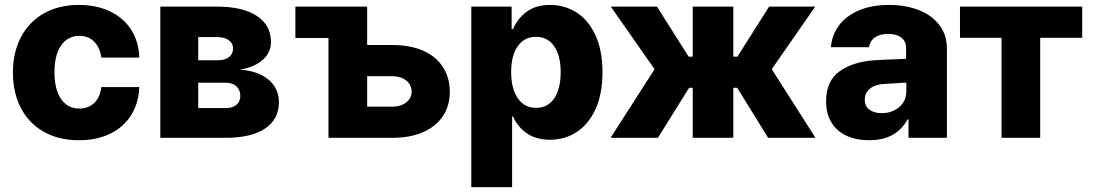

<svg xmlns="http://www.w3.org/2000/svg" viewBox="-20 -557 4419 776"><path d="M32.2 -263.7Q32.2 -344.7 64.5 -406.5Q96.7 -468.3 157 -502.7Q217.3 -537.1 298.8 -537.1Q370.6 -537.1 425.3 -510.7Q480 -484.4 510.5 -436.3Q541 -388.2 543 -324.2H389.6Q383.8 -365.2 360.6 -388.7Q337.4 -412.1 300.8 -412.1Q254.4 -412.1 227.3 -373.8Q200.2 -335.4 200.2 -265.6Q200.2 -194.8 227.1 -156.5Q253.9 -118.2 300.8 -118.2Q336.9 -118.2 360.8 -140.9Q384.8 -163.6 389.6 -205.1H543Q540.5 -140.6 510.3 -92Q480 -43.5 425.8 -16.8Q371.6 9.8 298.8 9.8Q216.8 9.8 156.5 -24.7Q96.2 -59.1 64.2 -120.8Q32.2 -182.6 32.2 -263.7Z M627.9 -530.3H856.4Q959.5 -530.3 1017.3 -493.2Q1075.2 -456.1 1075.2 -386.7Q1075.2 -344.7 1042 -315.2Q1008.8 -285.6 949.2 -275.4Q1000 -272.5 1035.6 -254.4Q1071.3 -236.3 1089.4 -208Q1107.4 -179.7 1107.4 -145.5Q1107.4 -75.7 1051.8 -37.8Q996.1 0 891.6 0H627.9ZM951.2 -168.9Q951.2 -193.8 935.3 -208.3Q919.4 -222.7 891.6 -222.7H781.2V-120.1H891.6Q919.4 -120.1 935.3 -133.1Q951.2 -146 951.2 -168.9ZM921.9 -361.3Q921.9 -382.3 904.3 -394.8Q886.7 -407.2 856.4 -407.2H781.2V-313.5H860.4Q889.2 -313.5 905.5 -326.2Q921.9 -338.9 921.9 -361.3Z M1463.9 -375H1566.4Q1638.2 -375 1690.2 -352.1Q1742.2 -329.1 1770 -286.1Q1797.9 -243.2 1797.9 -185.5Q1797.9 -129.4 1770 -87.6Q1742.2 -45.9 1689.9 -22.9Q1637.7 0 1566.4 0H1307.6V-403.3H1173.8V-530.3H1463.9ZM1566.4 -126Q1600.1 -126 1621.8 -143.1Q1643.6 -160.2 1643.6 -186.5Q1643.6 -213.9 1621.8 -231.4Q1600.1 -249 1566.4 -249H1463.9V-126Z M1884.8 -530.3H2047.9V-439.5H2053.7Q2070.8 -481 2107.9 -509Q2145 -537.1 2203.1 -537.1Q2261.2 -537.1 2309.3 -507.1Q2357.4 -477.1 2386.2 -415.5Q2415 -354 2415 -264.6Q2415 -177.7 2387 -116.2Q2358.9 -54.7 2310.8 -23.4Q2262.7 7.8 2203.1 7.8Q2146 7.8 2108.4 -18.8Q2070.8 -45.4 2053.7 -85.9H2049.8V199.2H1884.8ZM2146.5 -121.1Q2194.3 -121.1 2220.2 -159.9Q2246.1 -198.7 2246.1 -265.6Q2246.1 -331.1 2220 -369.6Q2193.8 -408.2 2146.5 -408.2Q2099.1 -408.2 2072.5 -370.1Q2045.9 -332 2045.9 -265.6Q2045.9 -199.2 2072.5 -160.2Q2099.1 -121.1 2146.5 -121.1Z M2625.5 -277.3 2448.7 -530.3H2635.3L2763.2 -328.1H2779.8V-530.3H2943.8V-328.1H2960.4L3088.4 -530.3H3274.9L3099.1 -277.3L3275.9 0H3084.5L2959.5 -202.1H2943.8V0H2779.8V-202.1H2765.1L2639.2 0H2447.8Z M3515.1 -313.5Q3559.1 -316.4 3622.6 -318.4Q3630.4 -319.3 3642.1 -319.3V-362.3Q3642.1 -390.1 3623 -405Q3604 -419.9 3569.8 -419.9Q3536.6 -419.9 3516.6 -406.2Q3496.6 -392.6 3491.7 -366.2H3338.4Q3341.8 -414.1 3369.9 -452.9Q3397.9 -491.7 3450 -514.4Q3502 -537.1 3573.7 -537.1Q3640.1 -537.1 3693.1 -516.4Q3746.1 -495.6 3776.6 -455.8Q3807.1 -416 3807.1 -360.4V0H3651.9V-74.2H3647.9Q3625.5 -33.2 3586.9 -11.7Q3548.3 9.8 3493.7 9.8Q3441.9 9.8 3402.6 -7.8Q3363.3 -25.4 3341.1 -60.8Q3318.8 -96.2 3318.8 -147.5Q3318.8 -229.5 3373 -268.6Q3427.2 -307.6 3515.1 -313.5ZM3543.5 -99.6Q3571.3 -99.6 3594.2 -110.8Q3617.2 -122.1 3630.4 -142.3Q3643.6 -162.6 3643.1 -188.5V-222.7H3633.3L3542.5 -216.8Q3511.2 -212.9 3493.2 -196.5Q3475.1 -180.2 3475.1 -154.3Q3475.1 -127.9 3493.9 -113.8Q3512.7 -99.6 3543.5 -99.6Z M3859.9 -530.3H4354V-404.3H4184.1V0H4027.8V-404.3H3859.9Z"/></svg>

Font: Pretendard ExtraBold
Style: Regular
Weight: 800
Designer: Base glyphs from Inter by Rasmus Andersson; Hangeul glyphs from Noto Sans CJK(Source Han Sans) by Jang Soo-young and Kan
Foundry: Kil Hyung-jin
Version: Version 1.309